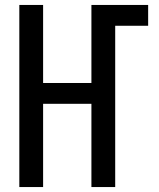

<svg xmlns="http://www.w3.org/2000/svg" viewBox="-20 -755 640 775"><path d="M58 0V-735H154V-420H349V-735H578V-651H445V0H349V-336H154V0Z"/></svg>

Font: Zed Mono Medium Extended
Style: Regular
Weight: 500
Width: 7
Monospace: yes
Designer: Belleve Invis
Foundry: Belleve Invis
Version: Version 1.0.0; ttfautohint (v1.8.4)